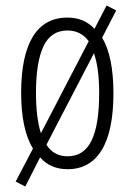

<svg xmlns="http://www.w3.org/2000/svg" viewBox="-20 -606 482 699"><path d="M393 -267Q393 -130 350.5 -60Q308 10 226 10Q164 10 126 -33L72 73L37 55L100 -65Q57 -135 57 -268Q57 -403 99.5 -472.5Q142 -542 226 -542Q286 -542 324 -501L368 -586L403 -568L352 -469Q373 -433 383 -382Q393 -331 393 -267ZM111 -268Q111 -177 129 -121L303 -456Q274 -495 226 -495Q165 -495 138 -437Q111 -379 111 -268ZM341 -267Q341 -358 322 -412L149 -79Q176 -37 226 -37Q285 -37 313 -93.5Q341 -150 341 -267Z"/></svg>

Font: Noto Sans Ethiopic ExtraCondensed Light
Style: Regular
Weight: 300
Width: 2
Designer: Monotype Design Team
Foundry: Monotype Imaging Inc.
Version: Version 2.102; ttfautohint (v1.8.4.7-5d5b)